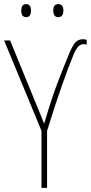

<svg xmlns="http://www.w3.org/2000/svg" viewBox="-20 -910 440 930"><path d="M262 -827Q287 -827 287 -859Q287 -890 262 -890Q238 -890 238 -859Q238 -827 262 -827ZM107 -827Q130 -827 130 -858Q130 -890 107 -890Q83 -890 83 -858Q83 -827 107 -827ZM29 -714H0L181 -276V0H208V-276Q246 -399 279 -493Q312 -587 333 -637Q355 -696 383 -696Q392 -696 400 -694V-717Q390 -720 382 -720Q353 -720 337 -694Q321 -668 308 -633Q288 -585 259.5 -511Q231 -437 194 -311Z"/></svg>

Font: Noto Sans Display SemiCondensed Thin
Style: Regular
Weight: 250
Width: 4
Designer: Monotype Design team
Foundry: Monotype Imaging Inc.
Version: 1.000